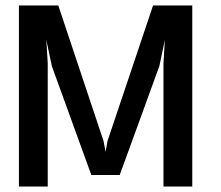

<svg xmlns="http://www.w3.org/2000/svg" viewBox="-20 -680 804 700"><path d="M681 -660V0H576V-449.5L581 -534L561 -439L416.5 -42H313L169 -439L149 -534L154 -449.5V0H49V-660H192.5L357.5 -166L365 -126.5L372 -166L538 -660Z"/></svg>

Font: League Spartan Thin Medium
Style: Regular
Weight: 500
Version: Version 2.002